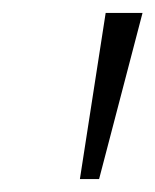

<svg xmlns="http://www.w3.org/2000/svg" viewBox="-20 -734 241 298"><path d="M201.2 -713.9 133.8 -456.1H104L144 -713.9Z"/></svg>

Font: TypoPRO Open Sans Condensed
Style: Italic
Weight: 300
Width: 3
Italic angle: -12°
Foundry: Ascender Corporation
Version: Version 1.10